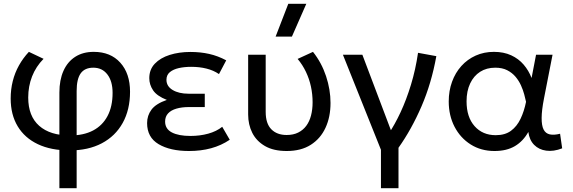

<svg xmlns="http://www.w3.org/2000/svg" viewBox="-20 -777 3004 1007"><path d="M291.5 210V-291.5Q291.5 -357.5 312.8 -405.2Q334 -453 374.5 -479Q415 -505 471.5 -505Q560 -505 611 -448.2Q662 -391.5 662 -296Q662 -201.5 623.5 -132.2Q585 -63 514 -25.5Q443 12 345 12Q247.5 12 178.5 -20.8Q109.5 -53.5 72.8 -114.5Q36 -175.5 36 -260.5Q36 -308 47 -351.8Q58 -395.5 79.5 -434Q101 -472.5 131.5 -505L208.5 -468.5Q168.5 -428 148.2 -376.2Q128 -324.5 128 -265.5Q128 -168 185.5 -117.2Q243 -66.5 347.5 -66.5Q418.5 -66.5 468 -92.5Q517.5 -118.5 544 -168.5Q570.5 -218.5 570.5 -290Q570.5 -351 543.2 -386.5Q516 -422 469.5 -422Q424.5 -422 403.2 -392.2Q382 -362.5 382 -300V210Z M971 15Q872.5 15 812 -20.8Q751.5 -56.5 751.5 -131.5Q751.5 -171 774.5 -202Q797.5 -233 855 -253Q803 -273.5 783 -303.2Q763 -333 763 -367Q763 -412.5 792 -443Q821 -473.5 870 -489Q919 -504.5 978.5 -504.5Q1031.5 -504.5 1077 -494.2Q1122.5 -484 1166.5 -460.5L1128.5 -388.5Q1100 -408 1063.2 -417.2Q1026.5 -426.5 982.5 -426.5Q947.5 -426.5 918.2 -420Q889 -413.5 871 -398.8Q853 -384 853 -358.5Q853 -324.5 885.5 -305Q918 -285.5 969 -285.5H1054V-215.5H971Q933.5 -215.5 905.2 -207.2Q877 -199 861.5 -182.2Q846 -165.5 846 -139.5Q846 -101 881.2 -82.5Q916.5 -64 979 -64Q1029 -64 1072.2 -76Q1115.5 -88 1145.5 -112L1185 -44Q1140.5 -14 1087.2 0.5Q1034 15 971 15Z M1484 15Q1414.5 15 1369.8 -11Q1325 -37 1303.2 -80.2Q1281.5 -123.5 1281.5 -176.5V-490H1373.5V-190Q1373.5 -129 1403 -99Q1432.5 -69 1483.5 -69Q1518.5 -69 1544 -81.8Q1569.5 -94.5 1586.2 -117Q1603 -139.5 1611.2 -171Q1619.5 -202.5 1619.5 -240.5Q1619.5 -282.5 1610.8 -323Q1602 -363.5 1584.5 -400.2Q1567 -437 1541 -468L1621.5 -505Q1666.5 -448.5 1690 -377.8Q1713.5 -307 1713.5 -237Q1713.5 -163.5 1687.2 -106.8Q1661 -50 1610 -17.5Q1559 15 1484 15ZM1425.5 -585 1492 -757H1586.5L1511 -585Z M1978 210V8.5L1778.5 -490H1880.5L2042 -63L2017 -73.5Q2050.5 -123 2081 -188.5Q2111.5 -254 2135.5 -332.8Q2159.5 -411.5 2172.5 -500L2268.5 -482.5Q2243 -340.5 2190.8 -219.5Q2138.5 -98.5 2070 -2V210Z M2573.5 15Q2503 15 2448.8 -19.2Q2394.5 -53.5 2364 -112.2Q2333.5 -171 2333.5 -245Q2333.5 -300.5 2350.8 -348Q2368 -395.5 2399.8 -430.8Q2431.5 -466 2475 -485.5Q2518.5 -505 2570.5 -505Q2622 -505 2661 -487Q2700 -469 2726.5 -438Q2753 -407 2768 -368L2791.5 -490H2878L2833 -260Q2821 -198.5 2820.8 -158.5Q2820.5 -118.5 2831 -97.8Q2841.5 -77 2863.5 -72.2Q2885.5 -67.5 2917.5 -75.5L2928.5 1Q2883.5 18.5 2845 13.2Q2806.5 8 2781.5 -17.2Q2756.5 -42.5 2751 -85Q2724 -36.5 2680.8 -10.8Q2637.5 15 2573.5 15ZM2580 -68Q2629 -68 2660.2 -91.2Q2691.5 -114.5 2710.2 -154Q2729 -193.5 2739 -243Q2735.5 -259 2729.5 -281.8Q2723.5 -304.5 2712.5 -329Q2701.5 -353.5 2683.8 -374.5Q2666 -395.5 2640 -408.8Q2614 -422 2577.5 -422Q2532 -422 2498.2 -400.5Q2464.5 -379 2445.8 -339.2Q2427 -299.5 2427 -245.5Q2427 -163 2469 -115.5Q2511 -68 2580 -68Z"/></svg>

Font: Geologica Cursive Light
Style: Regular
Weight: 300
Designer: Sindre Bremnes, Frode Helland
Foundry: Monokrom Skriftforlag AS
Version: Version 1.010;gftools[0.9.28]